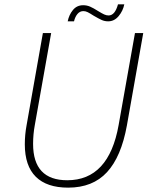

<svg xmlns="http://www.w3.org/2000/svg" viewBox="-20 -852 695 882"><path d="M94 -189Q94 -233 102 -276L177 -700H215L140 -278Q132 -235 132 -191Q132 -24 289 -24Q480 -24 525 -278L600 -700H638L563 -276Q537 -132 471.5 -61Q406 10 293 10Q195 10 144.5 -40Q94 -90 94 -189ZM362 -828Q379 -828 394 -821.5Q409 -815 431 -801Q449 -790 459 -785.5Q469 -781 479 -781Q508 -781 522 -832H551Q545 -802 525 -778Q505 -754 477 -754Q461 -754 447.5 -760Q434 -766 410 -780Q393 -791 383 -796Q373 -801 363 -801Q347 -801 336 -788Q325 -775 320 -754H291Q297 -784 315 -806Q333 -828 362 -828Z"/></svg>

Font: Sarabun Thin
Style: Italic
Weight: 250
Italic angle: -10°
Designer: Suppakit Chalermlarp | Katatrad Co.,Ltd.
Foundry: Cadson Demak Co.,Ltd.
Version: Version 1.000; ttfautohint (v1.6)